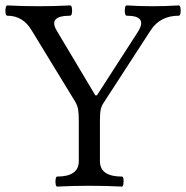

<svg xmlns="http://www.w3.org/2000/svg" viewBox="-33 -686 687 709"><path d="M178 3Q174 3 172.5 -6Q171 -15 172.5 -24.5Q174 -34 178 -34Q258 -34 258 -91V-238Q258 -268 255.5 -282Q253 -296 245 -310L85 -572Q53 -628 -6 -628Q-11 -628 -12.5 -637.5Q-14 -647 -12 -656.5Q-10 -666 -6 -666Q51 -663 110 -663Q169 -663 226 -666Q231 -666 232.5 -656.5Q234 -647 232.5 -637.5Q231 -628 226 -628Q143 -628 177 -572L319 -334H325L476 -568Q514 -628 435 -628Q430 -628 428.5 -637.5Q427 -647 428.5 -656.5Q430 -666 435 -666Q483 -663 531 -663Q579 -663 627 -666Q632 -666 633.5 -656.5Q635 -647 633.5 -637.5Q632 -628 627 -628Q559 -628 524 -575L352 -310Q342 -296 339 -282Q336 -268 336 -239V-91Q336 -34 417 -34Q422 -34 423 -24.5Q424 -15 422.5 -6Q421 3 417 3Q357 0 297 0Q238 0 178 3Z"/></svg>

Font: Junicode
Style: Regular
Weight: 400
Designer: Peter S. Baker
Version: Version 2.100; ttfautohint (v1.8.4)